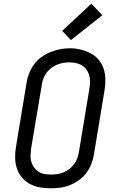

<svg xmlns="http://www.w3.org/2000/svg" viewBox="-20 -1006 640 1034"><path d="M253 8Q223 8 194 3Q165 -2 140.5 -15.5Q116 -29 98 -50.5Q80 -72 71 -99Q62 -126 61.5 -155.5Q61 -185 66 -215L123 -560Q127 -586 137 -611.5Q147 -637 163.5 -659.5Q180 -682 203 -698.5Q226 -715 252 -725.5Q278 -736 304 -741Q330 -746 357 -746Q387 -746 415 -739Q443 -732 468 -719Q493 -706 511 -684.5Q529 -663 538 -636Q547 -609 547.5 -579.5Q548 -550 543 -520L486 -175Q482 -149 472 -123.5Q462 -98 445.5 -75.5Q429 -53 406 -36.5Q383 -20 357.5 -9.5Q332 1 305.5 4.5Q279 8 253 8ZM254 -66Q272 -66 289 -68.5Q306 -71 322.5 -78Q339 -85 353.5 -96Q368 -107 379 -122Q390 -137 396 -153.5Q402 -170 405 -187L462 -532Q465 -550 465 -568Q465 -586 460 -602.5Q455 -619 445 -632.5Q435 -646 420.5 -654.5Q406 -663 388.5 -666.5Q371 -670 353 -670Q336 -670 319 -667Q302 -664 285.5 -657Q269 -650 254.5 -638.5Q240 -627 229.5 -612.5Q219 -598 213 -581.5Q207 -565 205 -548L147 -203Q145 -185 144.5 -167Q144 -149 149 -133Q154 -117 164 -103.5Q174 -90 188 -81Q202 -72 219 -69Q236 -66 254 -66ZM362 -790 315 -840 472 -986 531 -924Z"/></svg>

Font: Iosevka Slab Extended Oblique
Style: Regular
Weight: 400
Width: 7
Italic angle: -9°
Monospace: yes
Designer: Belleve Invis
Foundry: Belleve Invis
Version: Version 11.1.0; ttfautohint (v1.8.3)